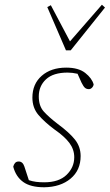

<svg xmlns="http://www.w3.org/2000/svg" viewBox="-20 -779 464 812"><path d="M167 13Q109 13 78 -9.5Q47 -32 36 -74Q38 -83 43.5 -89.5Q49 -96 59 -96Q76 -96 83 -75L102 -17Q117 -12 132.5 -10Q148 -8 167 -8Q229 -8 261.5 -39.5Q294 -71 294 -114Q294 -147 273.5 -174.5Q253 -202 211 -231Q168 -263 142.5 -293Q117 -323 117 -366Q117 -424 156.5 -458.5Q196 -493 260 -493Q312 -493 340.5 -470.5Q369 -448 376 -422Q375 -414 369 -408Q363 -402 356 -402Q346 -402 339.5 -407.5Q333 -413 325 -429L308 -467Q286 -472 266 -472Q205 -472 174.5 -443.5Q144 -415 144 -371Q144 -331 165 -307.5Q186 -284 224 -255Q274 -218 297.5 -188Q321 -158 321 -119Q321 -59 278.5 -23.5Q236 12 167 13ZM195 -757 276 -604 411 -759 424 -747 279 -566H259L180 -749Z"/></svg>

Font: Source Serif 4 SmText ExtraLight
Style: Italic
Weight: 200
Italic angle: -12°
Designer: Frank Grießhammer
Foundry: Adobe
Version: Version 4.005;hotconv 1.1.0;makeotfexe 2.6.0